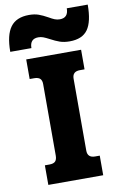

<svg xmlns="http://www.w3.org/2000/svg" viewBox="-147 -921 619 975"><g transform="rotate(-10 162.5 -433.5)"><path d="M74 -867Q102 -867 123 -859.5Q144 -852 169 -838Q186 -828 198.5 -823Q211 -818 225 -818Q269 -818 269 -867H377Q377 -779 348.5 -739Q320 -699 255 -699Q226 -699 204.5 -706.5Q183 -714 157 -728Q138 -738 126 -742.5Q114 -747 101 -747Q57 -747 57 -699H-52Q-52 -785 -22 -826Q8 -867 74 -867ZM21 -101H44Q66 -101 75 -110.5Q84 -120 84 -140V-509Q84 -528 74.5 -537Q65 -546 44 -546H21V-647H304V-546H280Q241 -546 241 -509V-138Q241 -101 280 -101H304V0H21Z"/></g></svg>

Font: Pridi SemiBold
Style: Regular
Weight: 600
Designer: Katatrad Team
Foundry: CadsonDemak
Version: Version 1.001